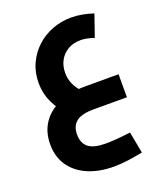

<svg xmlns="http://www.w3.org/2000/svg" viewBox="-150 -602 877 1027"><g transform="rotate(-20 288.5 -89.0)"><path d="M321 325Q237 325 173.5 297.5Q110 270 75 219Q40 168 40 97Q40 26 75 -25Q110 -76 173.5 -103.5Q237 -131 321 -131H512V0H321Q254 0 223.5 24Q193 48 193 97Q193 146 223.5 170Q254 194 321 194Q345 194 380 191.5Q415 189 463 183L486 305Q441 314 400 319.5Q359 325 321 325ZM193 -20Q143 -69 118.5 -121Q94 -173 94 -232Q94 -293 117 -342.5Q140 -392 179 -428Q218 -464 269 -483.5Q320 -503 377 -503Q408 -503 440 -497Q472 -491 502 -481L459 -357Q439 -364 420 -368Q401 -372 383 -372Q341 -372 310.5 -354Q280 -336 263 -305.5Q246 -275 246 -234Q246 -199 260.5 -168Q275 -137 303 -110Z"/></g></svg>

Font: Cairo Play ExtraBold
Style: Regular
Weight: 800
Version: Version 3.119